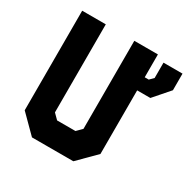

<svg xmlns="http://www.w3.org/2000/svg" viewBox="-157 -848 987 997"><g transform="rotate(30 336.0 -350.0)"><path d="M195 -71H374L441 -135.5V-629.5V-135.5L374 -71H195L128 -136.5V-629.5V-136.5ZM615 -640V-579.5L563 -523.5H441H563L615 -579.5V-640ZM558 -677.5H672V-578L590.5 -484.5H511.5V-103L408.5 0H160.5L57.5 -103V-700H199V-172L229.5 -141.5H339.5L370 -172V-700H511.5V-563H535.5L558 -585.5Z"/></g></svg>

Font: Tourney Black
Style: Regular
Weight: 900
Version: Version 1.015